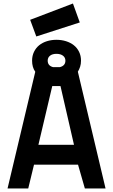

<svg xmlns="http://www.w3.org/2000/svg" viewBox="-20 -1075 645 1095"><path d="M442 -729Q442 -710 437 -694.5Q432 -679 424 -666L582 0H464L425 -136H174L141 0H23L181 -665V-666Q163 -691 163 -729Q163 -757 174 -779.5Q185 -802 203.5 -817Q222 -832 247.5 -840Q273 -848 302 -848Q331 -848 356.5 -840Q382 -832 401 -817Q420 -802 431 -779.5Q442 -757 442 -729ZM199 -249H402L325 -584H278ZM396 -1055 435 -947 187 -867 152 -962ZM252 -729Q252 -700 283 -692H321Q353 -700 353 -729Q353 -747 339 -757.5Q325 -768 302 -768Q279 -768 265.5 -757.5Q252 -747 252 -729Z"/></svg>

Font: Panefresco 800wt
Style: Regular
Weight: 800
Designer: Campivisivi
Foundry: Campivisivi & Chank Co
Version: Version 1.001